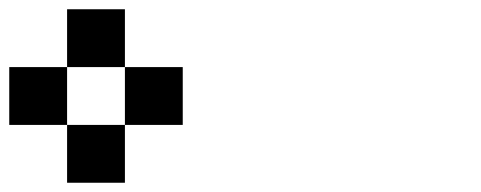

<svg xmlns="http://www.w3.org/2000/svg" viewBox="-20 -895 1040 415"><path d="M0 -625V-750H125V-625ZM125 -625H250V-500H125ZM125 -750V-875H250V-750ZM250 -625V-750H375V-625Z"/></svg>

Font: Galmuri7 Regular
Style: Regular
Weight: 400
Designer: Lee Minseo (quiple)
Version: Version 2.399;hotconv 1.1.1;makeotfexe 2.6.0 DEVELOPMENT